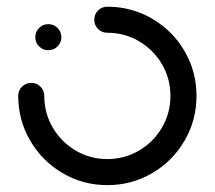

<svg xmlns="http://www.w3.org/2000/svg" viewBox="-20 -540 629 562"><path d="M83.3 -431.1Q83.3 -447 94.4 -458.1Q105.6 -469.3 121.5 -469.3Q137.4 -469.3 148.5 -458.1Q159.6 -447 159.6 -431.1Q159.6 -415.2 148.5 -404.1Q137.4 -393 121.5 -393Q105.6 -393 94.4 -404.1Q83.3 -415.2 83.3 -431.1ZM255.9 -482.2Q255.9 -498.1 267 -509.3Q278.1 -520.4 294.1 -520.4Q365.2 -520.4 425.2 -485.4Q485.2 -450.4 520.2 -390.4Q555.2 -330.4 555.2 -259.3Q555.2 -188.1 520.2 -128.1Q485.2 -68.1 425.2 -33.1Q365.2 1.9 294.1 1.9Q223 1.9 163.1 -33.3Q103.3 -68.5 68.3 -128.5Q33.3 -188.5 33.3 -259.3Q33.3 -275.2 44.4 -286.3Q55.6 -297.4 71.5 -297.4Q87.4 -297.4 98.5 -286.3Q109.6 -275.2 109.6 -259.3Q109.6 -208.9 134.4 -166.5Q159.3 -124.1 201.5 -99.3Q243.7 -74.4 294.1 -74.4Q344.4 -74.4 386.9 -99.3Q429.3 -124.1 454.1 -166.5Q478.9 -208.9 478.9 -259.3Q478.9 -309.6 454.1 -352Q429.3 -394.4 386.9 -419.3Q344.4 -444.1 294.1 -444.1Q278.1 -444.1 267 -455.2Q255.9 -466.3 255.9 -482.2Z"/></svg>

Font: 26F Galaxy Sans
Style: Bold
Weight: 700
Designer: C₂₉H₂₅N₃O₅
Version: Version 1.100